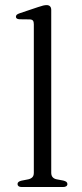

<svg xmlns="http://www.w3.org/2000/svg" viewBox="-20 -752 328 772"><path d="M186 -712V-57.5Q186 -46 191.8 -39.5Q197.5 -33 208 -31L234.5 -26Q242.5 -24 246.8 -20.8Q251 -17.5 251 -12Q251 -6.5 246.5 -3.2Q242 0 233 0H67.5Q59 0 54.8 -3.2Q50.5 -6.5 50.5 -12Q50.5 -17 54.2 -20.2Q58 -23.5 66 -25.5L94 -31Q104.5 -33.5 110.2 -39.5Q116 -45.5 116 -57V-654.5Q116 -664.5 112.5 -669Q109 -673.5 100 -674L58.5 -674.5Q50.5 -675 47.2 -677.8Q44 -680.5 44 -684.5Q44 -689.5 47.5 -692.8Q51 -696 60 -699L133 -723.5Q146 -728 154 -729.8Q162 -731.5 167 -731.5Q176.5 -731.5 181.2 -726.5Q186 -721.5 186 -712Z"/></svg>

Font: Fraunces Light
Style: Regular
Weight: 300
Version: Version 1.000;[b76b70a41]